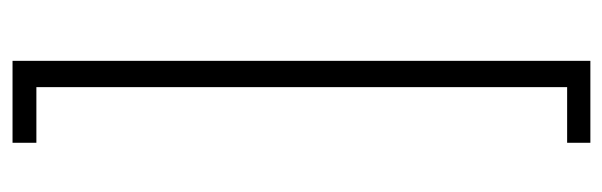

<svg xmlns="http://www.w3.org/2000/svg" viewBox="-356 -496 985 314"><g transform="rotate(90 137.0 -338.5)"><path d="M79 134V-811H213V-773H122V95H213V134Z"/></g></svg>

Font: DM Sans 12pt ExtraLight
Style: Regular
Weight: 250
Version: Version 4.004;gftools[0.9.30]